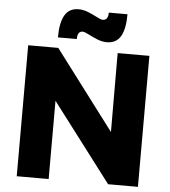

<svg xmlns="http://www.w3.org/2000/svg" viewBox="-60 -970 906 1024"><g transform="rotate(5 393.0 -458.0)"><path d="M351.1 -798.8Q323.2 -798.8 323.2 -756.8H222.2Q222.2 -835 245.4 -875.5Q268.6 -916 319.8 -916Q345.2 -916 372.6 -904.8Q399.9 -893.6 420.9 -882.3Q441.9 -871.1 452.1 -871.1Q481 -871.1 481 -912.1H581.1Q581.1 -834 557.9 -793.9Q534.7 -753.9 483.9 -753.9Q458 -753.9 430.9 -765.1Q403.8 -776.4 382.8 -787.6Q361.8 -798.8 351.1 -798.8ZM546.9 -701.2H716.8V0H557.1L238.8 -418.9V0H67.9V-701.2H229L547.9 -278.8Z"/></g></svg>

Font: Montserrat-Arabic
Style: Bold
Weight: 700
Designer: Mohamed Gaber
Foundry: Kief Type Foundry
Version: Version 5.008;PS 005.008;hotconv 1.0.88;makeotf.lib2.5.64775